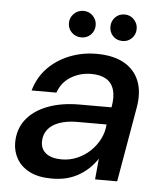

<svg xmlns="http://www.w3.org/2000/svg" viewBox="-51 -722 666 779"><g transform="rotate(5 282.5 -332.5)"><path d="M189 12Q134 12 98.5 -6Q63 -24 45.5 -54.5Q28 -85 28 -120Q28 -175 58.5 -214.5Q89 -254 145 -275.5Q201 -297 275 -297H405Q413 -340 404.5 -368.5Q396 -397 372.5 -411Q349 -425 312 -425Q267 -425 229.5 -402.5Q192 -380 177 -337H76Q92 -392 128.5 -429.5Q165 -467 216.5 -487.5Q268 -508 326 -508Q394 -508 438 -483.5Q482 -459 500 -413.5Q518 -368 507 -305L454 0H364L372 -85Q358 -64 340 -46.5Q322 -29 299 -15.5Q276 -2 249 5Q222 12 189 12ZM222 -69Q255 -69 285 -82Q315 -95 338 -117Q361 -139 375 -167Q389 -195 391 -225V-226H272Q230 -226 199 -215Q168 -204 152 -183Q136 -162 136 -134Q136 -103 158.5 -86Q181 -69 222 -69ZM258 -569Q235 -569 219 -584.5Q203 -600 203 -623Q203 -645 219 -661Q235 -677 258 -677Q281 -677 296.5 -661Q312 -645 312 -623Q312 -600 296.5 -584.5Q281 -569 258 -569ZM426 -569Q402 -569 387 -584.5Q372 -600 372 -623Q372 -645 387 -661Q402 -677 426 -677Q448 -677 463.5 -661Q479 -645 479 -623Q479 -600 463.5 -584.5Q448 -569 426 -569Z"/></g></svg>

Font: DM Sans 24pt Medium
Style: Italic
Weight: 500
Italic angle: -10°
Designer: Colophon Foundry, Jonny Pinhorn
Foundry: Colophon Foundry
Version: Version 4.004;gftools[0.9.30]